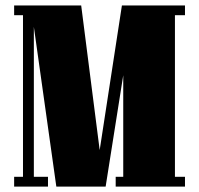

<svg xmlns="http://www.w3.org/2000/svg" viewBox="-20 -689 735 709"><path d="M32.2 -632.8V-668.9H279.8L348.1 -134.8L430.2 -668.9H663.1V-632.8H626V-36.1H663.1V0H407.2V-36.1H435.1V-411.1L370.1 0H188L105 -589.8V-36.1H157.2V0H32.2V-36.1H64.9V-632.8Z"/></svg>

Font: Lletraferida
Style: Heavy
Weight: 900
Designer: Josep Patau Bellart
Foundry: Josep Patau Bellart
Version: Version 1.000